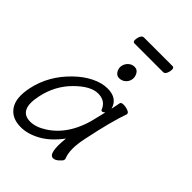

<svg xmlns="http://www.w3.org/2000/svg" viewBox="-272 -953 1089 1089"><g transform="rotate(45 272.0 -409.0)"><path d="M445 -774H217Q199 -774 205.5 -805Q212 -836 231 -836H459Q477 -836 470.5 -805Q464 -774 445 -774ZM311.5 -681Q333 -681 344 -661Q355 -641 351 -620.5Q347 -600 331 -586.5Q315 -573 294 -573Q273 -573 261.5 -592.5Q250 -612 254.5 -632.5Q259 -653 274.5 -667Q290 -681 311.5 -681ZM350 13Q309 13 323 -118Q271 -48 211.5 -15Q152 18 96 18Q23 18 -10.5 -31.5Q-44 -81 -24 -175Q3 -300 101 -394Q145 -437 194.5 -461.5Q244 -486 290 -486Q368 -486 386 -420L397 -475Q399 -485 418 -485Q437 -485 454.5 -478Q472 -471 470 -459L469 -457Q437 -368 401 -195Q378 -90 402 -35Q403 -31 401.5 -24.5Q400 -18 383 -2.5Q366 13 350 13ZM46 -180Q16 -42 112 -42Q156 -42 206 -74Q326 -150 364 -330Q370 -355 376 -380Q365 -371 359 -371Q353 -371 351 -375Q331 -428 271.5 -428Q212 -428 140 -356Q68 -284 46 -180Z"/></g></svg>

Font: LXGW Bright GB
Style: Italic
Weight: 400
Italic angle: -12°
Designer: Christian Thalmann (Catharsis Fonts)
Foundry: LXGW / Christian Thalmann (Catharsis Fonts) / Fontworks Inc.
Version: Version 5.510